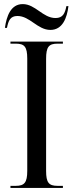

<svg xmlns="http://www.w3.org/2000/svg" viewBox="-20 -917 358 937"><path d="M226 -771C285 -771 307 -829 314 -887H304C297 -852 287 -829 251 -829C189 -829 153 -897 91 -897C33 -897 12 -839 4 -781H14C21 -816 30 -839 65 -839C126 -839 163 -771 226 -771ZM31 0H287V-10H261C218 -10 205 -26 205 -83V-630C205 -688 218 -704 261 -704H287V-714H31V-704H57C99 -704 113 -689 113 -631V-83C113 -26 99 -10 57 -10H31Z"/></svg>

Font: Noto Serif Display Condensed
Style: Regular
Weight: 400
Width: 3
Designer: Monotype Design Team
Foundry: Monotype Imaging Inc.
Version: Version 2.009